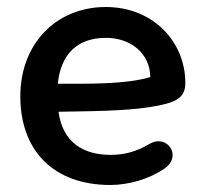

<svg xmlns="http://www.w3.org/2000/svg" viewBox="-20 -518 588 548"><path d="M295 10C348 10 408 -8 448 -36C502 -71 458 -136 408 -108C368 -84 333 -76 296 -76C218 -76 159 -111 147 -199C285 -201 360 -203 429 -216C477 -226 509 -236 509 -281C509 -398 418 -498 282 -498C141 -498 38 -394 38 -243C38 -88 133 10 295 10ZM145 -279C153 -362 200 -410 282 -410C353 -410 408 -366 409 -298C338 -277 237 -279 145 -279Z"/></svg>

Font: SN Pro Medium
Style: Regular
Weight: 500
Designer: Tobias Whetton
Foundry: Supernotes
Version: Version 1.003;Glyphs 3.3 (3324)